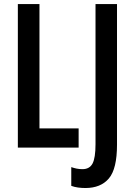

<svg xmlns="http://www.w3.org/2000/svg" viewBox="-20 -734 669 955"><path d="M68.8 0V-713.9H176.3V-95.2H371.1V0ZM404.8 201.2Q385.7 201.2 367.9 198.7Q350.1 196.3 334.5 190.4V97.2Q346.7 101.6 360.6 104.5Q374.5 107.4 390.1 107.4Q425.3 107.4 440.2 79.6Q455.1 51.8 455.1 -17.1V-713.9H562V-14.6Q562 106 521.5 153.6Q481 201.2 404.8 201.2Z"/></svg>

Font: Open Sans Condensed SemiBold
Style: Regular
Weight: 600
Width: 3
Designer: Monotype Design Team
Foundry: Monotype Imaging Inc.
Version: Version 3.000; ttfautohint (v1.8.4)